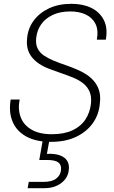

<svg xmlns="http://www.w3.org/2000/svg" viewBox="-20 -732 600 1007"><path d="M247 12Q169 12 118 -16Q67 -44 46 -94Q25 -144 36 -210H83Q73 -159 88.5 -117.5Q104 -76 145.5 -52Q187 -28 252 -28Q316 -28 360 -48.5Q404 -69 428 -105.5Q452 -142 457 -188Q461 -226 449.5 -252Q438 -278 415.5 -295.5Q393 -313 363.5 -325Q334 -337 301.5 -348Q269 -359 238 -371Q177 -394 146.5 -433Q116 -472 122 -529Q126 -582 156 -623Q186 -664 236.5 -688Q287 -712 355 -712Q415 -712 459 -690.5Q503 -669 524.5 -627Q546 -585 535 -524H488Q497 -575 480.5 -607.5Q464 -640 429.5 -656Q395 -672 349 -672Q294 -672 255 -653Q216 -634 195 -603Q174 -572 170 -534Q166 -501 177 -478.5Q188 -456 210 -441Q232 -426 261 -414Q290 -402 322.5 -391Q355 -380 387 -366Q415 -354 437.5 -338.5Q460 -323 476.5 -302Q493 -281 500.5 -254.5Q508 -228 504 -193Q500 -133 467.5 -87Q435 -41 379.5 -14.5Q324 12 247 12ZM125 255 131 222H208Q253 222 275.5 204Q298 186 300 159Q303 133 286 120Q269 107 226 107H186L206 -7H241L226 75Q267 73 293.5 82.5Q320 92 332 111Q344 130 341 158Q339 185 322.5 207Q306 229 278 242Q250 255 213 255Z"/></svg>

Font: DM Sans 20pt ExtraLight
Style: Italic
Weight: 250
Italic angle: -10°
Version: Version 4.004;gftools[0.9.30]